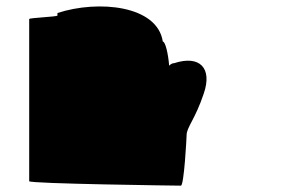

<svg xmlns="http://www.w3.org/2000/svg" viewBox="-20 -585 909 605"><path d="M72 -14C72 -6 540 0 550 0C560 0 568 -152 568 -159C568 -184 595 -209 622 -290C650 -371 609 -412 529 -386C523 -386 518 -383 513 -378C510 -416 501 -454 493 -454C476 -568 290 -586 161 -544V-536C160 -532 72 -529 72 -525Z"/></svg>

Font: Ampere
Style: SCUltExt
Weight: 400
Version: Version 1